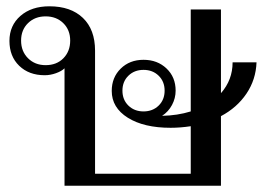

<svg xmlns="http://www.w3.org/2000/svg" viewBox="-20 -590 835 610"><path d="M682 -221V0H185V-373Q176 -364 158 -357.5Q140 -351 122 -351Q72 -351 41 -381Q10 -411 10 -460Q10 -509 45 -539.5Q80 -570 137 -570Q205 -570 243.5 -533Q282 -496 282 -429V-38H586V-189Q553 -184 522 -184Q437 -184 386 -216Q335 -248 335 -301Q335 -344 363.5 -372Q392 -400 436 -400Q480 -400 509 -372.5Q538 -345 538 -302Q538 -278 526.5 -256.5Q515 -235 495 -222Q544 -223 586 -236V-560H682V-294Q719 -336 719 -392H795Q793 -337 763 -292.5Q733 -248 682 -221ZM203 -461Q203 -495 181 -516.5Q159 -538 125 -538Q91 -538 69 -516.5Q47 -495 47 -461Q47 -427 69 -405Q91 -383 125 -383Q160 -383 181.5 -405Q203 -427 203 -461ZM503 -302Q503 -331 484 -349.5Q465 -368 436 -368Q407 -368 388 -349.5Q369 -331 369 -302Q369 -273 388 -254.5Q407 -236 436 -236Q465 -236 484 -254.5Q503 -273 503 -302Z"/></svg>

Font: Fahkwang
Style: Regular
Weight: 400
Version: Version 1.000; ttfautohint (v1.6)